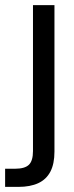

<svg xmlns="http://www.w3.org/2000/svg" viewBox="-52 -516 290 751"><path d="M-32 215V144H7Q45 144 61 128.5Q77 113 77 75V-496H161V77Q161 125 145 155.5Q129 186 97.5 200.5Q66 215 20 215Z"/></svg>

Font: DM Sans 28pt
Style: Regular
Weight: 400
Version: Version 4.004;gftools[0.9.30]